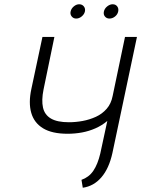

<svg xmlns="http://www.w3.org/2000/svg" viewBox="-20 -873 662 900"><path d="M351 -853Q338 -853 326 -843Q314 -833 311 -819Q308 -806 316 -796Q324 -786 337 -786Q351 -786 363 -796Q375 -806 378 -819Q381 -833 373 -843Q365 -853 351 -853ZM508 -853Q495 -853 482.5 -843Q470 -833 467 -819Q464 -805 472 -795.5Q480 -786 493 -786Q507 -786 519 -795.5Q531 -805 534 -819Q537 -833 529.5 -843Q522 -853 508 -853ZM507 -156 622 -700H566L508 -423Q501 -387 480 -363Q459 -339 429.5 -325.5Q400 -312 367.5 -306Q335 -300 303 -300Q248 -300 218.5 -317.5Q189 -335 181.5 -369Q174 -403 184 -453L235 -700H179L127 -456Q113 -391 126.5 -344Q140 -297 182 -271.5Q224 -246 297 -246Q331 -246 364 -252Q397 -258 427.5 -271.5Q458 -285 483 -306L450 -153Q444 -128 436 -108Q428 -88 417.5 -72.5Q407 -57 393 -46.5Q379 -36 362 -30L368 7Q419 0 455 -41.5Q491 -83 507 -156Z"/></svg>

Font: Advent Pro
Style: Italic
Weight: 400
Italic angle: -12°
Designer: VivaRado, Andreas Kalpakidis
Foundry: VivaRado, Andreas Kalpakidis
Version: Version 3.000